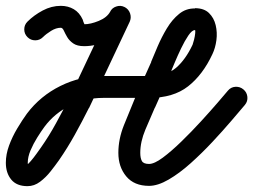

<svg xmlns="http://www.w3.org/2000/svg" viewBox="-51 -599 867 657"><path d="M96 -472Q85 -461 69.5 -461Q54 -461 43 -472Q32 -483 32 -498.5Q32 -514 43 -525Q65 -547 95 -563Q125 -579 157 -579Q182 -579 201.5 -567.5Q221 -556 232 -532Q233 -528 234.5 -524Q236 -520 238 -516Q241 -509 237.5 -512.5Q234 -516 237 -516Q259 -516 287 -527.5Q315 -539 326 -559Q333 -573 348 -577Q363 -581 377 -574Q390 -566 394.5 -551.5Q399 -537 392 -523Q370 -484 325 -462.5Q280 -441 237 -441Q213 -441 199.5 -450.5Q186 -460 179 -472Q172 -484 167.5 -494Q163 -504 157 -504Q141 -504 124 -493.5Q107 -483 96 -472Q96 -472 96 -472Q96 -472 96 -472ZM325 -557Q331 -571 346 -576.5Q361 -582 375 -575Q389 -568 394 -553.5Q399 -539 393 -525Q323 -377 254 -230Q254 -230 253 -229Q253 -229 253 -229Q230 -183 205 -138Q180 -93 151 -51Q139 -34 122.5 -13Q106 8 86 23Q66 38 43 38Q6 38 -12.5 15.5Q-31 -7 -31 -42Q-31 -71 -20 -101Q-9 -131 8 -159.5Q25 -188 41 -210Q87 -271 156 -305Q225 -339 301 -339Q340 -339 380 -339Q420 -339 460 -339Q519 -339 551.5 -367Q584 -395 608 -446Q610 -451 613 -463Q616 -475 617 -485.5Q618 -496 616 -496Q616 -496 616 -496Q616 -496 616 -496Q606 -496 593.5 -477.5Q581 -459 569 -434Q557 -409 548 -387.5Q539 -366 536 -359Q536 -359 536 -358Q536 -358 536 -358Q507 -294 479 -230Q479 -230 479 -231Q479 -231 479 -231Q464 -197 446.5 -155.5Q429 -114 429 -76Q429 -58 434.5 -48Q440 -38 459 -38Q477 -38 506 -59.5Q535 -81 569.5 -114.5Q604 -148 636.5 -183.5Q669 -219 694 -248Q719 -277 729 -289Q739 -301 754.5 -302Q770 -303 782 -293Q794 -283 795.5 -267.5Q797 -252 787 -240Q770 -220 741 -186Q712 -152 676 -113.5Q640 -75 601.5 -40.5Q563 -6 526 15.5Q489 37 459 37Q408 37 381 4.5Q354 -28 354 -76Q354 -123 373 -170.5Q392 -218 410 -261Q410 -261 410 -261Q410 -261 410 -261Q424 -293 438.5 -324.5Q453 -356 467 -388Q467 -388 467 -387Q466 -387 466 -387Q475 -409 488.5 -440.5Q502 -472 520 -502Q538 -532 562 -551.5Q586 -571 617 -570Q617 -570 616 -570Q616 -571 616 -571Q647 -571 664 -554.5Q681 -538 687 -513Q693 -488 689.5 -461.5Q686 -435 676 -414Q643 -343 592.5 -303.5Q542 -264 460 -264Q420 -264 380 -264Q340 -264 301 -264Q243 -264 189.5 -238Q136 -212 101 -165Q90 -150 76.5 -128.5Q63 -107 53.5 -84.5Q44 -62 44 -42Q44 -38 45 -35Q45 -31 41.5 -34Q38 -37 43 -37Q45 -37 54.5 -48Q64 -59 74 -73Q84 -87 89 -94Q117 -134 140.5 -177Q164 -220 186 -263Q186 -263 186 -262Q186 -262 186 -262Q220 -336 255 -409.5Q290 -483 325 -557Q325 -557 325 -557Q325 -557 325 -557Z"/></svg>

Font: FRB American Cursive Guidelines Arrows Extrabold
Style: Bold Italic
Weight: 800
Italic angle: -25°
Version: Version 2.0;Modular Font Editor K font №1